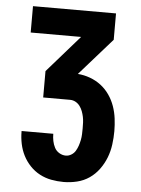

<svg xmlns="http://www.w3.org/2000/svg" viewBox="-53 -777 606 827"><g transform="rotate(5 250.0 -363.5)"><path d="M253 8Q226 8 199.5 3Q173 -2 149.5 -14.5Q126 -27 107.5 -46.5Q89 -66 77 -89.5Q65 -113 59.5 -139.5Q54 -166 54 -192V-195H191V-194Q191 -179 194 -164Q197 -149 204 -135.5Q211 -122 224.5 -114Q238 -106 253 -106Q265 -106 276.5 -113Q288 -120 294.5 -131Q301 -142 305 -154Q309 -166 311.5 -178.5Q314 -191 314.5 -204Q315 -217 315 -229Q315 -242 314.5 -254.5Q314 -267 311.5 -279Q309 -291 304.5 -303Q300 -315 292.5 -325Q285 -335 274 -341Q263 -347 250 -347H134V-461L274 -621H56V-735H415V-621L274 -461Q301 -459 327 -449.5Q353 -440 374.5 -423.5Q396 -407 411.5 -384.5Q427 -362 436 -336.5Q445 -311 448.5 -283.5Q452 -256 452 -229Q452 -200 448 -170.5Q444 -141 433.5 -114Q423 -87 405.5 -63Q388 -39 364 -22.5Q340 -6 311 1Q282 8 253 8Z"/></g></svg>

Font: Iosevka Heavy
Style: Regular
Weight: 900
Monospace: yes
Designer: Belleve Invis
Foundry: Belleve Invis
Version: Version 32.5.0; ttfautohint (v1.8.4)